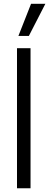

<svg xmlns="http://www.w3.org/2000/svg" viewBox="-20 -1008 263 1028"><path d="M71 0V-750H143.5V0ZM78.5 -815.5 146.2 -987.5H222.8L134.5 -815.5Z"/></svg>

Font: Mohave Light
Style: Regular
Weight: 300
Designer: Gumpita Rahayu
Foundry: Tokotype
Version: Version 2.003